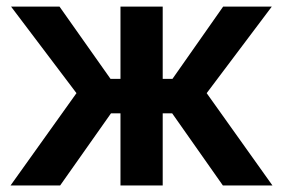

<svg xmlns="http://www.w3.org/2000/svg" viewBox="-20 -566 864 586"><path d="M12.2 0 213.4 -281.7 13.7 -545.9H161.6L317.4 -325.2H347.7V-545.9H476.6V-325.2H506.3L661.1 -545.9H809.6L610.8 -281.7L811.5 0H660.2L505.4 -220.2H476.6V0H347.7V-220.2H318.8L163.6 0Z"/></svg>

Font: Inter Tight SemiBold
Style: Regular
Weight: 600
Designer: Rasmus Andersson
Foundry: rsms
Version: Version 3.004; ttfautohint (v1.8.4.7-5d5b)